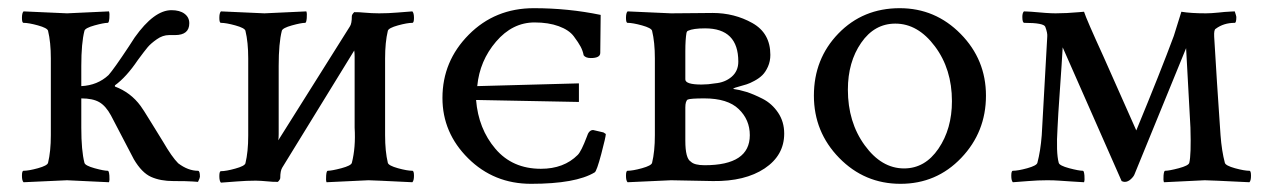

<svg xmlns="http://www.w3.org/2000/svg" viewBox="-20 -447 3136 474"><path d="M105.5 -113.3V-302.7Q105.5 -342.8 98.6 -371.1Q96.7 -377.9 73.7 -384.3Q50.8 -390.6 38.1 -390.6Q34.2 -390.6 34.2 -402.8Q34.2 -415 38.1 -418.9Q138.7 -414.1 145.5 -414.1Q151.4 -414.1 249 -418.9Q251 -414.1 250 -402.3Q249 -390.6 246.1 -390.6Q236.3 -390.6 213.4 -384.3Q190.4 -377.9 188.5 -371.1Q180.7 -340.8 180.7 -284.2V-234.4Q220.7 -236.3 248 -261.7Q261.7 -277.3 297.9 -332L312.5 -354.5Q360.4 -421.9 403.3 -421.9Q423.8 -421.9 435.5 -413.1Q447.3 -404.3 447.3 -389.6Q447.3 -360.4 412.1 -360.4H397.5Q381.8 -360.4 367.2 -350.1Q352.5 -339.8 344.7 -330.6Q336.9 -321.3 320.3 -298.8Q292 -256.8 263.7 -236.3V-233.4Q302.7 -218.8 327.1 -185.5Q331.1 -180.7 354.5 -142.6L382.8 -96.7Q404.3 -59.6 419.9 -43.9Q444.3 -25.4 468.8 -25.4Q473.6 -25.4 473.6 -10.7Q473.6 -7.8 468.8 2Q466.8 2 462.4 1.5Q458 1 455.1 1Q441.4 0 408.2 0Q376 0 353 -10.3Q330.1 -20.5 310.5 -53.7L253.9 -162.1Q241.2 -185.5 225.1 -194.8Q209 -204.1 180.7 -204.1V-131.8Q180.7 -75.2 188.5 -44.9Q190.4 -38.1 213.4 -31.7Q236.3 -25.4 246.1 -25.4Q249 -25.4 250 -13.7Q251 -2 249 2.9Q151.4 -2 145.5 -2Q138.7 -2 38.1 2.9Q34.2 -1 34.2 -13.2Q34.2 -25.4 38.1 -25.4Q50.8 -25.4 73.7 -31.7Q96.7 -38.1 98.6 -44.9Q105.5 -73.2 105.5 -113.3Z M667 -100.6 843.8 -381.8Q848.6 -388.7 848.6 -407.2Q848.6 -411.1 854.5 -417Q869.1 -417 877 -416Q898.4 -414.1 916 -414.1Q938.5 -414.1 960.9 -416Q983.4 -418 998 -418.9Q1002 -415 1002 -402.8Q1002 -390.6 998 -390.6Q985.4 -390.6 962.4 -384.3Q939.5 -377.9 937.5 -371.1Q930.7 -342.8 930.7 -302.7V-113.3Q930.7 -73.2 937.5 -44.9Q939.5 -38.1 962.4 -31.7Q985.4 -25.4 998 -25.4Q1002 -25.4 1002 -13.2Q1002 -1 998 2.9Q898.4 -2 889.6 -2Q883.8 -2 786.1 2.9Q784.2 -2 785.2 -13.7Q786.1 -25.4 789.1 -25.4Q798.8 -25.4 822.8 -31.7Q846.7 -38.1 848.6 -44.9Q858.4 -83 855.5 -131.8V-306.6Q855.5 -316.4 854.5 -322.3L676.8 -33.2Q671.9 -25.4 671.9 -7.8Q671.9 -3.9 666 2Q651.4 2 643.6 1Q622.1 -1 611.3 -1Q588.9 -1 564 1Q539.1 2.9 525.4 3.9Q521.5 0 521.5 -12.2Q521.5 -24.4 525.4 -24.4Q538.1 -24.4 561 -30.8Q584 -37.1 585.9 -43.9Q592.8 -72.3 592.8 -112.3V-302.7Q592.8 -342.8 585.9 -371.1Q584 -377.9 561 -384.3Q538.1 -390.6 525.4 -390.6Q521.5 -390.6 521.5 -402.8Q521.5 -415 525.4 -418.9Q625 -414.1 632.8 -414.1Q638.7 -414.1 736.3 -418.9Q738.3 -414.1 737.3 -402.3Q736.3 -390.6 733.4 -390.6Q723.6 -390.6 700.7 -384.3Q677.7 -377.9 675.8 -371.1Q668 -340.8 668 -284.2V-116.2Q668 -106.4 667 -100.6Z M1469.7 -120.1 1475.6 -116.2Q1475.6 -109.4 1464.4 -66.9Q1453.1 -24.4 1448.2 -21.5Q1401.4 6.8 1291 6.8Q1199.2 6.8 1135.7 -56.2Q1072.3 -119.1 1072.3 -205.1Q1072.3 -295.9 1137.2 -361.3Q1202.1 -426.8 1297.9 -426.8Q1382.8 -426.8 1462.9 -410.2Q1461.9 -323.2 1461.9 -316.4Q1461.9 -303.7 1438.5 -303.7Q1425.8 -303.7 1420.9 -310.5Q1418.9 -321.3 1413.6 -331.5Q1408.2 -341.8 1396.5 -357.4Q1384.8 -373 1359.4 -382.3Q1334 -391.6 1299.8 -391.6Q1245.1 -391.6 1204.6 -344.2Q1164.1 -296.9 1158.2 -234.4L1409.2 -241.2V-195.3L1155.3 -200.2Q1161.1 -128.9 1203.1 -79.6Q1245.1 -30.3 1315.4 -30.3Q1372.1 -30.3 1406.2 -64.5Q1415 -73.2 1428.7 -109.4Q1433.6 -126 1444.3 -126Z M1718.8 -204.1Q1684.6 -204.1 1677.7 -201.2Q1671.9 -197.3 1671.9 -181.6V-99.6Q1671.9 -55.7 1685.5 -47.9Q1694.3 -39.1 1719.7 -39.1Q1831.1 -39.1 1831.1 -113.3Q1831.1 -151.4 1803.7 -177.7Q1776.4 -204.1 1718.8 -204.1ZM1720.7 -377Q1691.4 -377 1678.7 -371.1Q1675.8 -370.1 1674.8 -366.2Q1671.9 -349.6 1671.9 -320.3V-251Q1671.9 -238.3 1711.9 -238.3Q1728.5 -238.3 1745.1 -241.2Q1769.5 -243.2 1786.1 -257.3Q1802.7 -271.5 1802.7 -294.9Q1802.7 -377 1720.7 -377ZM1596.7 -113.3V-302.7Q1596.7 -342.8 1589.8 -371.1Q1587.9 -377.9 1564.9 -384.3Q1542 -390.6 1529.3 -390.6Q1525.4 -390.6 1525.4 -402.8Q1525.4 -415 1529.3 -418.9Q1631.8 -414.1 1636.7 -414.1Q1670.9 -414.1 1696.3 -414.6Q1721.7 -415 1739.3 -415Q1793 -415 1837.4 -390.1Q1881.8 -365.2 1881.8 -311.5Q1881.8 -295.9 1876 -282.7Q1870.1 -269.5 1862.3 -261.7Q1854.5 -253.9 1842.8 -247.6Q1831.1 -241.2 1823.2 -238.8Q1815.4 -236.3 1804.7 -233.4L1794.9 -230.5Q1790 -228.5 1790 -227.5Q1804.7 -225.6 1822.3 -220.2Q1839.8 -214.8 1862.8 -203.1Q1885.7 -191.4 1900.9 -168.9Q1916 -146.5 1916 -117.2Q1916 -63.5 1867.7 -31.2Q1819.3 1 1740.2 0L1636.7 -2Q1631.8 -2 1529.3 2.9Q1525.4 -1 1525.4 -13.2Q1525.4 -25.4 1529.3 -25.4Q1542 -25.4 1564.9 -31.7Q1587.9 -38.1 1589.8 -44.9Q1596.7 -73.2 1596.7 -113.3Z M2190.4 -388.7Q2138.7 -388.7 2106 -341.3Q2073.2 -293.9 2073.2 -225.6Q2073.2 -145.5 2114.7 -88.4Q2156.2 -31.2 2211.9 -31.2Q2263.7 -31.2 2296.9 -80.1Q2330.1 -128.9 2330.1 -197.3Q2330.1 -276.4 2288.1 -332.5Q2246.1 -388.7 2190.4 -388.7ZM2201.2 -426.8Q2289.1 -426.8 2351.6 -363.3Q2414.1 -299.8 2414.1 -210.9Q2414.1 -121.1 2353 -57.1Q2292 6.8 2203.1 6.8Q2114.3 6.8 2051.8 -57.1Q1989.3 -121.1 1989.3 -210.9Q1989.3 -301.8 2049.8 -364.3Q2110.4 -426.8 2201.2 -426.8Z M2908.2 -328.1 2781.2 -17.6Q2779.3 -11.7 2772 -4.9Q2764.6 2 2756.8 2Q2752.9 2 2749 0L2603.5 -330.1Q2601.6 -294.9 2596.7 -226.1Q2591.8 -157.2 2590.8 -131.8Q2586.9 -70.3 2593.8 -44.9Q2595.7 -38.1 2619.6 -31.7Q2643.6 -25.4 2653.3 -25.4Q2656.2 -25.4 2657.2 -13.7Q2658.2 -2 2656.2 2.9Q2641.6 2 2625 1Q2608.4 0 2595.2 -1Q2582 -2 2565.4 -2Q2543 -2 2518.6 0Q2494.1 2 2480.5 2.9Q2476.6 -1 2476.6 -13.2Q2476.6 -25.4 2480.5 -25.4Q2493.2 -25.4 2516.1 -31.7Q2539.1 -38.1 2541 -44.9Q2548.8 -74.2 2551.8 -113.3L2565.4 -356.4Q2566.4 -365.2 2560.5 -380.9Q2556.6 -390.6 2508.8 -390.6Q2503.9 -390.6 2503.9 -405.3Q2503.9 -415 2507.8 -418.9Q2510.7 -418.9 2517.1 -418.5Q2523.4 -418 2526.4 -418Q2567.4 -414.1 2585.9 -414.1Q2612.3 -414.1 2644.5 -417Q2645.5 -417 2649.9 -417.5Q2654.3 -418 2656.2 -418Q2662.1 -399.4 2704.1 -307.6L2785.2 -125Q2845.7 -271.5 2877.9 -358.4L2896.5 -418Q2919.9 -414.1 2957 -414.1Q2969.7 -414.1 2988.3 -416Q3006.8 -418 3011.7 -418Q3013.7 -418 3019.5 -418.5Q3025.4 -418.9 3028.3 -418.9Q3032.2 -407.2 3032.2 -405.3Q3032.2 -390.6 3028.3 -390.6Q3001 -390.6 2981.4 -376Q2976.6 -374 2977.5 -356.4L2984.4 -244.1Q2986.3 -213.9 2989.3 -170.9Q2992.2 -127.9 2993.2 -113.3Q2996.1 -74.2 3003.9 -44.9Q3005.9 -38.1 3028.8 -31.7Q3051.8 -25.4 3064.5 -25.4Q3068.4 -25.4 3068.4 -13.2Q3068.4 -1 3064.5 2.9Q2964.8 -2 2954.1 -2Q2951.2 -2 2853.5 2.9Q2851.6 -2 2852.5 -13.7Q2853.5 -25.4 2856.4 -25.4Q2866.2 -25.4 2890.1 -31.7Q2914.1 -38.1 2916 -44.9Q2920.9 -64.5 2918.9 -131.8Z"/></svg>

Font: Crimson Text
Style: Regular
Weight: 400
Version: Version 0.13